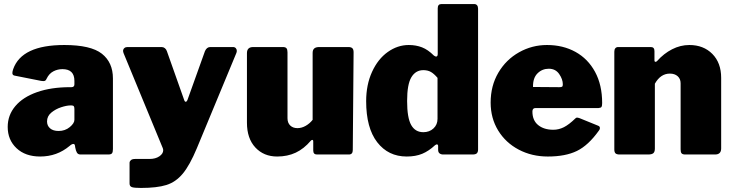

<svg xmlns="http://www.w3.org/2000/svg" viewBox="-20 -762 3613 947"><path d="M178 10Q105 10 61.5 -31Q18 -72 18 -136Q18 -194 55.5 -238.5Q93 -283 162.5 -307.5Q232 -332 325 -332H332Q347 -332 347 -346V-363Q347 -421 288 -421Q264 -421 243 -410Q222 -399 210 -374Q207 -367 203.5 -364.5Q200 -362 194 -362Q187 -362 183 -363L52 -389Q41 -391 41 -402Q41 -409 45 -421Q87 -540 297 -540Q428 -540 482.5 -497Q537 -454 537 -375V-27Q537 -12 532.5 -6Q528 0 514 0H377Q365 0 359.5 -9Q354 -18 351 -35L350 -42Q349 -52 342 -52Q334 -52 323 -42Q261 10 178 10ZM332 -242H328Q309 -242 281.5 -233Q254 -224 233 -206.5Q212 -189 212 -163Q212 -142 227 -129Q242 -116 269 -116Q301 -116 324 -135Q347 -154 347 -171V-224Q347 -234 344 -238Q341 -242 332 -242Z M619 143V41Q619 34 625.5 28Q632 22 647 22H718Q747 22 766 9Q785 -4 785 -21Q785 -25 783 -31L589 -501Q587 -507 587 -510Q587 -519 593 -524.5Q599 -530 608 -530H777Q786 -530 793 -524.5Q800 -519 803 -510L888 -270Q891 -260 896 -260Q901 -260 905 -270L991 -510Q1000 -530 1017 -530H1129Q1138 -530 1143 -524.5Q1148 -519 1148 -511Q1148 -507 1146 -501L951 -31Q916 53 881.5 94.5Q847 136 800.5 150.5Q754 165 675 165Q642 165 630.5 161Q619 157 619 143Z M1522 -171V-501Q1522 -516 1530 -523Q1538 -530 1555 -530H1698Q1712 -530 1718 -524Q1724 -518 1724 -504L1720 -22Q1720 0 1701 0H1543Q1525 0 1525 -20V-64Q1525 -72 1520 -72Q1517 -72 1513 -68Q1479 -28 1438.5 -9Q1398 10 1347 10Q1281 10 1239.5 -34.5Q1198 -79 1198 -157V-500Q1198 -530 1229 -530H1375Q1388 -530 1393 -524Q1398 -518 1398 -504V-179Q1398 -156 1411.5 -143Q1425 -130 1447 -130Q1468 -130 1488 -141.5Q1508 -153 1522 -171Z M2141 -23V-42Q2141 -46 2139 -48Q2137 -50 2135 -50Q2132 -50 2126 -46Q2095 -17 2062.5 -3.5Q2030 10 1986 10Q1895 10 1840.5 -60.5Q1786 -131 1786 -263Q1786 -344 1815 -407.5Q1844 -471 1892.5 -505.5Q1941 -540 1996 -540Q2032 -540 2061.5 -528.5Q2091 -517 2120 -488Q2127 -483 2131 -483Q2139 -483 2139 -496V-721Q2139 -742 2157 -742H2319Q2328 -742 2333 -736Q2338 -730 2338 -719V-25Q2338 -12 2332 -6Q2326 0 2311 0H2166Q2155 0 2148 -5.5Q2141 -11 2141 -23ZM2068 -416Q2030 -416 2009 -381Q1988 -346 1988 -264Q1988 -181 2008 -145.5Q2028 -110 2068 -110Q2098 -110 2118 -128.5Q2138 -147 2138 -176V-378Q2121 -398 2105.5 -407Q2090 -416 2068 -416Z M2709 -122Q2736 -122 2761 -134.5Q2786 -147 2818 -178Q2822 -182 2826 -182Q2830 -182 2839 -179L2930 -142Q2939 -139 2939 -130Q2939 -124 2934 -118Q2882 -45 2825.5 -17.5Q2769 10 2682 10Q2603 10 2538.5 -24Q2474 -58 2437 -118.5Q2400 -179 2400 -256Q2400 -339 2438 -403.5Q2476 -468 2540 -504Q2604 -540 2678 -540Q2757 -540 2818.5 -506Q2880 -472 2915 -407.5Q2950 -343 2950 -254Q2950 -240 2947 -235Q2944 -230 2932 -229H2621Q2606 -229 2606 -212Q2606 -168 2634.5 -145Q2663 -122 2709 -122ZM2739 -332Q2749 -332 2752.5 -334.5Q2756 -337 2756 -346Q2756 -371 2738 -397Q2720 -423 2687 -423Q2654 -423 2631 -400Q2608 -377 2609 -333Z M3010 -25V-507Q3010 -518 3015 -524Q3020 -530 3029 -530H3190Q3208 -530 3208 -510V-465Q3208 -457 3213 -457Q3217 -457 3221 -461Q3254 -498 3295 -519Q3336 -540 3380 -540Q3450 -540 3493.5 -496Q3537 -452 3537 -378V-30Q3537 0 3507 0H3360Q3347 0 3342 -5.5Q3337 -11 3337 -25V-351Q3337 -373 3322.5 -386Q3308 -399 3284 -399Q3238 -399 3210 -349V-29Q3210 -13 3202.5 -6.5Q3195 0 3177 0H3036Q3022 0 3016 -5.5Q3010 -11 3010 -25Z"/></svg>

Font: Libre Franklin Black
Style: Regular
Weight: 900
Designer: Pablo Impallari, Rodrigo Fuenzalida
Foundry: Impallari Type
Version: Version 1.002; ttfautohint (v1.5)